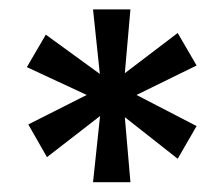

<svg xmlns="http://www.w3.org/2000/svg" viewBox="-20 -879 467 401"><path d="M174.3 -498.5H252.4L240.7 -634.3L351.1 -547.4L390.6 -615.7L265.1 -680.7L390.6 -742.2L351.1 -810.1L240.7 -726.1L252.4 -859.4H174.3L188.5 -724.6L75.7 -806.6L36.1 -738.8L161.1 -680.7L39.1 -619.1L78.1 -550.8L189 -636.7Z"/></svg>

Font: Antonio
Style: Regular
Weight: 400
Designer: Vernon Adams
Foundry: Vernon Adams
Version: Version 1.002